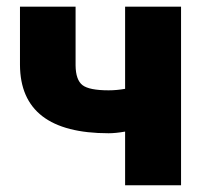

<svg xmlns="http://www.w3.org/2000/svg" viewBox="-20 -548 598 568"><path d="M515.6 0H350.1V-158.7Q321.8 -153.8 301.3 -153.8Q170.9 -153.8 105.2 -204.3Q39.6 -254.9 39.1 -356V-528.3H203.6V-354.5Q204.1 -311.5 224.1 -296.1Q244.1 -280.8 301.3 -280.8Q325.2 -280.8 350.1 -285.2V-528.3H515.6Z"/></svg>

Font: Roboto Black
Style: Regular
Weight: 900
Designer: Google
Version: Version 2.134; 2016